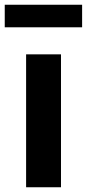

<svg xmlns="http://www.w3.org/2000/svg" viewBox="-31 -789 366 809"><path d="M79 0H226V-560H79ZM-11 -674H315V-769H-11Z"/></svg>

Font: Noto Sans Mono CJK HK
Style: Bold
Weight: 700
Designer: Ryoko NISHIZUKA 西塚涼子 (kana, bopomofo & ideographs); Paul D. Hunt (Latin, Greek & Cyrillic); Sandoll Communications 산돌커뮤니
Foundry: Adobe
Version: Version 2.004;hotconv 1.0.118;makeotfexe 2.5.65603